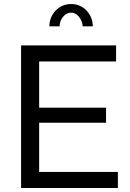

<svg xmlns="http://www.w3.org/2000/svg" viewBox="-20 -936 645 956"><path d="M567 -80V0H85V-710H558V-630H175V-400H508V-325H175V-80ZM334 -873Q311 -873 294 -852.5Q277 -832 277 -805H226Q226 -829 234.5 -849Q243 -869 257.5 -884Q272 -899 291.5 -907.5Q311 -916 334 -916Q357 -916 376.5 -907.5Q396 -899 410.5 -884Q425 -869 433.5 -849Q442 -829 442 -805H392Q389 -834 372.5 -853.5Q356 -873 334 -873Z"/></svg>

Font: Rising Sun
Style: Regular
Weight: 400
Designer: Matt McInerney, Pablo Impallari, Rodrigo Fuenzalida (Raleway font), Stephen Hutchings (Greek), Cristiano Sobral (main ch
Foundry: The Rising Sun Project Authors
Version: Version 4.327; ttfautohint (v1.8.4.7-5d5b-dirty)